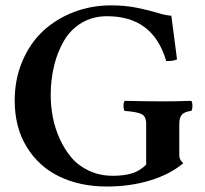

<svg xmlns="http://www.w3.org/2000/svg" viewBox="-20 -678 756 708"><path d="M389.2 -658.2Q441.4 -658.2 484.6 -649.4Q527.8 -640.6 559.6 -630.9Q591.3 -621.1 611.8 -620.1Q617.2 -582.5 623.5 -530.5Q629.9 -478.5 632.8 -459Q615.7 -451.7 592.8 -453.1Q544.9 -618.2 375 -618.2Q321.8 -618.2 280.8 -593.5Q239.7 -568.8 215.6 -527.1Q191.4 -485.4 179.2 -434.6Q167 -383.8 167 -327.1Q167 -286.1 174.8 -245.6Q182.6 -205.1 200.4 -165.8Q218.3 -126.5 243.9 -96.4Q269.5 -66.4 308.8 -48.1Q348.1 -29.8 396 -29.8Q437.5 -29.8 466.8 -38.8Q496.1 -47.9 519 -70.8V-221.2Q519 -249 502.2 -257.3Q485.4 -265.6 439.9 -269Q435.5 -273.4 435.5 -287.6Q435.5 -301.8 439.9 -306.2Q529.8 -304.2 580.1 -304.2Q631.3 -304.2 685.1 -306.2Q689.5 -301.8 689.5 -287.6Q689.5 -273.4 685.1 -269Q662.6 -266.6 651.9 -256.3Q641.1 -246.1 641.1 -221.2V-104Q641.1 -89.4 655.8 -76.2Q607.4 -35.2 533.7 -12.7Q460 9.8 374 9.8Q275.4 9.8 199.2 -26.9Q123 -63.5 78.6 -136Q34.2 -208.5 34.2 -307.1Q34.2 -385.7 62.5 -452.4Q90.8 -519 138.9 -563.7Q187 -608.4 251.7 -633.3Q316.4 -658.2 389.2 -658.2Z"/></svg>

Font: Common Serif SemiBold
Style: Regular
Weight: 600
Designer: Philipp H. Poll, Khaled Hosny
Foundry: Stefan Peev, Context Ltd.
Version: Version 1.026